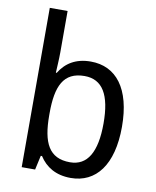

<svg xmlns="http://www.w3.org/2000/svg" viewBox="-86 -826 731 902"><g transform="rotate(10 279.5 -375.0)"><path d="M163 -563V-760H78V0H142L157 -68H163C193 -21 241 10 313 10C433 10 509 -86 509 -268C509 -451 433 -545 312 -545C240 -545 193 -514 163 -465H159C160 -490 163 -527 163 -563ZM295 -473C381 -473 421 -405 421 -269C421 -132 380 -62 297 -62C197 -62 163 -131 163 -263V-273C163 -401 194 -473 295 -473Z"/></g></svg>

Font: Noto Sans Devanagari UI SemiCondensed
Style: Regular
Weight: 400
Width: 4
Designer: Jelle Bosma - Monotype Design Team
Foundry: Monotype Imaging Inc.
Version: Version 2.004